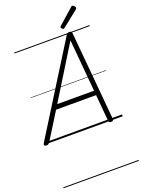

<svg xmlns="http://www.w3.org/2000/svg" viewBox="-334 -1367 1455 1976"><g transform="rotate(-20 393.5 -379.0)"><path d="M-14 14Q-30 14 -35.5 5Q-41 -4 -32 -19L569 -981Q576 -993 584 -998Q592 -1003 606 -1003Q619 -1003 625 -997.5Q631 -992 633 -976L720 -14Q722 0 716 7Q710 14 694 14Q680 14 675 8.5Q670 3 668 -10L642 -298H204L24 -9Q14 5 7 9.5Q0 14 -14 14ZM235 -348H638L587 -918ZM562 -1054Q554 -1054 545.5 -1062.5Q537 -1071 537 -1078Q537 -1081 538 -1084Q539 -1087 543 -1090L709 -1237Q713 -1241 716 -1243.5Q719 -1246 724 -1246Q731 -1246 738.5 -1241Q746 -1236 751 -1228Q756 -1220 756 -1213Q756 -1209 755 -1206Q754 -1203 748 -1198L576 -1061Q571 -1058 568 -1056Q565 -1054 562 -1054ZM0 478H825V488H0ZM0 -20H825V0H0ZM0 -505H825V-500H0ZM0 -998H825V-988H0Z"/></g></svg>

Font: Playwrite AU SA Guides
Style: Regular
Weight: 400
Designer: Veronika Burian, José Scaglione
Foundry: TypeTogether
Version: Version 1.003